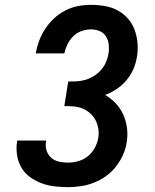

<svg xmlns="http://www.w3.org/2000/svg" viewBox="-20 -763 640 791"><path d="M259 8Q231 8 203 4.5Q175 1 150 -8.5Q125 -18 103.5 -33.5Q82 -49 68.5 -72Q55 -95 50.5 -122.5Q46 -150 50 -178Q50 -179 50.5 -181Q51 -183 51 -184H170Q170 -184 170 -183Q170 -182 170 -181Q166 -162 171.5 -144Q177 -126 190 -114Q203 -102 221.5 -97.5Q240 -93 259 -93Q280 -93 302 -99Q324 -105 341.5 -119Q359 -133 370 -153Q381 -173 385 -195Q388 -214 385 -233Q382 -252 373.5 -268Q365 -284 351 -296.5Q337 -309 320 -316Q303 -323 283.5 -324.5Q264 -326 245 -326L261 -427Q279 -427 297 -428Q315 -429 333 -434.5Q351 -440 367 -450Q383 -460 396 -474.5Q409 -489 416.5 -506.5Q424 -524 427 -542Q430 -560 428 -579Q426 -598 416.5 -613Q407 -628 390.5 -635Q374 -642 355 -642Q335 -642 315.5 -635Q296 -628 281.5 -613.5Q267 -599 258 -580.5Q249 -562 245 -543H127Q132 -570 141.5 -595.5Q151 -621 166.5 -644.5Q182 -668 203 -687.5Q224 -707 249.5 -720Q275 -733 301.5 -738Q328 -743 355 -743Q384 -743 412.5 -738Q441 -733 465 -720Q489 -707 507 -686.5Q525 -666 534.5 -640Q544 -614 546.5 -585.5Q549 -557 544 -528Q540 -503 529.5 -478.5Q519 -454 501.5 -433Q484 -412 461 -396.5Q438 -381 413 -372Q437 -358 456.5 -337.5Q476 -317 487.5 -291.5Q499 -266 503 -236.5Q507 -207 502 -177Q498 -150 486.5 -124.5Q475 -99 457.5 -76.5Q440 -54 416 -37Q392 -20 366 -10Q340 0 313 4Q286 8 259 8Z"/></svg>

Font: Iosevka Curly Slab Extended
Style: Bold Italic
Weight: 700
Width: 7
Italic angle: -9°
Monospace: yes
Designer: Belleve Invis
Foundry: Belleve Invis
Version: Version 11.0.0; ttfautohint (v1.8.3)